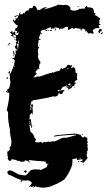

<svg xmlns="http://www.w3.org/2000/svg" viewBox="-20 -743 499 894"><path d="M173.8 -697.3V-699.2H169.9V-697.3ZM357.4 -5.9V-7.8H349.6V-5.9ZM119.1 -164.1 121.1 -173.8Q121.1 -179.7 117.2 -179.7V-177.7L119.1 -173.8Q117.2 -170.4 117.2 -164.1ZM128.9 -232.4V-236.3H127V-232.4ZM253.9 -318.4 257.8 -320.3Q255.9 -324.2 255.9 -326.2Q248 -323.2 248 -320.3L252 -318.4ZM302.7 -332V-335.9H300.8V-332ZM300.8 -339.8V-341.8H296.9V-339.8ZM294.9 -337.9V-341.8H293V-337.9ZM308.6 -339.8Q312.5 -339.8 312.5 -343.8H308.6ZM312.5 -345.7V-347.7H308.6V-345.7ZM302.7 -345.7 308.6 -349.6Q306.6 -353.5 306.6 -355.5Q301.8 -351.6 296.9 -351.6Q296.9 -348.6 302.7 -345.7ZM287.1 -416V-418H283.2V-416ZM296.9 -419.9V-425.8Q293 -425.3 293 -421.9ZM300.8 -423.8V-427.7H298.8V-423.8ZM48.8 -431.6V-437.5H46.9V-431.6ZM56.6 -505.9Q60.5 -505.9 60.5 -509.8V-515.6H56.6ZM64.5 -517.6V-525.4H60.5V-523.4Q62.5 -519.5 62.5 -517.6ZM66.4 -527.3V-541H64.5Q59.6 -537.1 58.6 -537.1Q60.5 -533.7 60.5 -527.3ZM68.4 -543V-554.7H66.4L64.5 -543ZM380.9 -601.6V-605.5H378.9V-601.6ZM68.4 -652.3V-654.3H64.5V-652.3ZM345.7 -710.9H341.8V-714.8H345.7ZM100.1 61Q95.7 61 91.3 54.7Q91.3 52.7 98.1 50.3Q105 52.7 105 54.7Q105 59.1 100.1 61ZM192.9 9.3Q150.9 6.8 113.3 2L119.1 13.7H117.2Q109.4 3.9 95.7 3.9Q93.8 7.8 93.8 9.8H80.1L76.2 11.7Q76.2 5.9 64.5 5.9Q64.5 7.8 62.5 7.8Q62.5 2 33.2 -2Q33.2 5.9 27.3 5.9Q18.6 5.9 15.6 -5.9L17.6 -9.8Q13.7 -17.6 13.7 -37.1Q20.5 -37.1 25.4 -46.9V-58.6Q33.2 -58.6 33.2 -85.9Q31.2 -102.5 27.3 -115.2Q29.3 -119.1 29.3 -121.1Q25.4 -121.1 25.4 -125L27.3 -134.8Q17.6 -175.8 17.6 -203.1V-220.7Q11.7 -228.5 11.7 -232.4Q23.4 -277.3 23.4 -308.6L21.5 -312.5L17.6 -310.5Q11.2 -314.5 7.8 -314.5V-318.4Q11.7 -318.4 15.6 -316.4L17.6 -320.3H11.7V-324.2Q25.4 -330.6 25.4 -343.8Q27.3 -350.6 27.3 -357.4H29.3Q29.3 -361.3 25.4 -377L27.3 -390.6Q23.4 -390.6 23.4 -394.5Q30.3 -397.9 46.9 -445.3Q44.9 -445.3 44.9 -447.3Q48.8 -447.3 48.8 -462.9Q44.9 -462.9 44.9 -468.8Q41 -468.8 37.1 -466.8V-470.7Q40 -470.7 44.9 -474.6Q44.9 -472.7 46.9 -472.7Q49.3 -490.7 54.7 -494.1L52.7 -498Q52.7 -513.7 54.7 -513.7Q48.8 -523.4 48.8 -527.3Q51.8 -527.3 56.6 -535.2Q54.7 -535.2 54.7 -537.1H56.6L52.7 -544.9Q55.7 -544.9 58.6 -550.8V-552.7Q52.7 -552.7 52.7 -558.6L56.6 -566.4Q50.8 -566.4 50.8 -570.3Q54.7 -570.3 54.7 -574.2Q54.7 -580.1 39.1 -582V-578.1Q44.9 -578.1 44.9 -572.3Q34.7 -572.3 31.2 -580.1Q35.2 -580.1 35.2 -584Q30.3 -589.8 27.3 -589.8V-593.8Q30.8 -593.8 37.1 -599.6L39.1 -587.9H41Q42 -595.7 46.9 -595.7H50.8V-584L58.6 -578.1Q63.5 -579.1 68.4 -591.8H66.4Q60.1 -587.9 56.6 -587.9V-589.8L60.5 -595.7V-597.7Q55.2 -597.7 48.8 -601.6L52.7 -609.4Q50.8 -609.4 50.8 -611.3Q62.5 -611.3 62.5 -625Q53.2 -625 39.1 -648.4L44.9 -652.3V-646.5H50.8Q50.8 -649.4 54.7 -654.3V-656.2H50.8Q51.3 -660.2 54.7 -660.2Q55.2 -656.2 58.6 -656.2L64.5 -664.1V-666L62.5 -669.9L50.8 -664.1H46.9Q46.9 -669.9 62.5 -671.9Q66.4 -669.9 68.4 -669.9Q68.4 -685.5 76.2 -685.5V-683.6L72.3 -677.7L76.2 -675.8Q78.1 -675.8 87.9 -677.7L85.9 -681.6L89.8 -683.6Q90.3 -679.7 93.8 -679.7Q93.8 -688.5 109.4 -695.3Q113.3 -693.4 115.2 -693.4L113.3 -697.3Q116.2 -705.1 119.1 -705.1H130.9Q130.9 -708.5 136.7 -716.8Q147.9 -716.8 154.3 -695.3L158.2 -697.3H160.2L164.1 -695.3Q164.1 -699.2 187.5 -709H197.3V-705.1L187.5 -703.1V-699.2Q223.1 -708.5 255.9 -722.7V-718.8Q257.8 -718.8 261.7 -720.7L273.4 -718.8L281.2 -720.7Q302.2 -720.7 308.6 -705.1Q308.6 -703.1 306.6 -703.1Q306.6 -693.4 326.2 -693.4Q343.8 -694.8 351.6 -703.1Q353.5 -703.1 353.5 -701.2L363.3 -703.1H375Q375 -708.5 380.9 -714.8Q388.7 -712.9 388.7 -707Q390.6 -707 390.6 -709Q416 -709 416 -695.3Q418 -687.5 418 -681.6H419.9L423.8 -683.6V-675.8L421.9 -671.9Q428.2 -671.9 447.3 -656.2Q443.4 -648.4 441.4 -648.4L443.4 -644.5Q443.4 -642.6 441.4 -632.8Q445.3 -630.9 447.3 -630.9V-627Q439.5 -627 439.5 -623Q443.4 -615.2 443.4 -611.3Q437.5 -611.3 437.5 -613.3Q412.1 -609.9 412.1 -599.6Q416 -593.3 416 -587.9Q412.1 -585.9 408.2 -585.9Q403.3 -589.8 402.3 -589.8H396.5V-585.9H394.5Q384.8 -590.8 384.8 -599.6Q380.9 -599.6 377 -597.7Q377 -609.4 363.3 -609.4V-605.5L359.4 -607.4H357.4V-605.5H361.3V-601.6H355.5V-609.4Q343.8 -609.4 330.1 -613.3Q330.1 -609.4 326.2 -609.4H322.3L316.4 -613.3L298.8 -603.5H296.9Q296.9 -612.3 294.9 -615.2Q296.9 -615.2 296.9 -617.2Q293 -617.2 293 -619.1Q278.8 -615.7 273.4 -609.4H259.8V-605.5H257.8Q257.8 -615.2 234.4 -615.2L232.4 -611.3Q234.4 -611.3 234.4 -609.4Q232.4 -609.4 220.7 -611.3V-607.4H216.8V-617.2Q195.3 -607.4 193.4 -607.4V-603.5H201.2V-599.6H195.3Q192.4 -599.6 189.5 -605.5Q169.9 -601.6 169.9 -597.7V-589.8H175.8V-585.9H173.8L169.9 -587.9Q162.1 -574.2 162.1 -564.5Q162.1 -560.5 168 -560.5V-556.6Q164.1 -556.6 160.2 -558.6Q160.2 -551.3 156.2 -531.2Q157.2 -523.4 162.1 -523.4V-519.5Q156.2 -519.5 156.2 -503.9L158.2 -492.2L156.2 -482.4Q156.2 -470.2 168 -455.1V-447.3Q162.1 -447.3 162.1 -427.7Q164.1 -423.8 164.1 -421.9Q160.2 -421.9 156.2 -423.8Q156.2 -418 146.5 -412.1V-400.4L150.4 -402.3L152.3 -398.4Q143.1 -395 138.7 -384.8H136.7V-382.8H144.5L150.4 -386.7H166Q206.1 -402.3 222.7 -404.3Q222.7 -406.2 224.6 -406.2Q226.6 -406.2 226.6 -404.3Q244.6 -412.1 248 -412.1Q248 -410.2 250 -410.2Q250 -413.1 261.7 -416Q259.8 -419.9 259.8 -421.9L265.6 -425.8L273.4 -419.9Q273.4 -425.8 277.3 -425.8H283.2Q283.2 -429.7 293 -435.5Q293 -441.4 296.9 -441.4Q306.6 -440.9 306.6 -437.5L310.5 -439.5H312.5L316.4 -437.5L310.5 -427.7V-425.8L320.3 -429.7Q332 -429.7 332 -404.3Q339.8 -403.3 339.8 -398.4Q339.8 -394.5 337.9 -394.5Q337.9 -392.6 339.8 -392.6L337.9 -384.8L339.8 -371.1Q326.2 -366.2 326.2 -357.4L330.1 -359.4H332V-355.5Q332 -351.6 326.2 -351.6L328.1 -347.7Q328.1 -345.2 318.4 -339.8Q318.4 -341.8 316.4 -341.8Q316.4 -331.5 300.8 -328.1V-324.2H298.8Q298.8 -335.9 289.1 -335.9L291 -345.7Q285.2 -345.7 285.2 -339.8Q281.2 -339.8 277.3 -341.8Q277.3 -337.4 269.5 -335.9Q269.5 -333 259.8 -320.3H261.7Q268.1 -324.2 273.4 -324.2V-322.3L277.3 -324.2H279.3V-320.3Q275.9 -320.3 269.5 -306.6Q265.6 -304.7 261.7 -304.7Q256.8 -308.6 255.9 -308.6H252Q252 -293 232.4 -293L228.5 -294.9Q206.1 -287.1 130.9 -275.4V-269.5L127 -271.5Q124 -269 121.1 -248L123 -244.1Q121.1 -234.4 121.1 -230.5H123Q123 -235.4 127 -244.1L125 -252Q127 -255.4 127 -259.8H130.9Q131.3 -252 134.8 -252L130.9 -242.2Q132.8 -231.4 132.8 -221.7Q132.8 -216.8 130.9 -216.8L132.8 -212.9V-210.9H128.9V-216.8Q125 -216.8 117.2 -205.1Q117.2 -203.1 119.1 -203.1Q117.2 -194.3 117.2 -185.5Q118.2 -185.5 123 -189.5L128.9 -148.4H125Q125 -160.2 117.2 -162.1V-160.2Q121.6 -127 123 -127Q132.8 -127 142.6 -97.7Q144.5 -97.7 148.4 -95.7L142.6 -82L154.3 -80.1Q158.2 -82 160.2 -82L158.2 -78.1H160.2L166 -82Q175.8 -82 175.8 -76.2H177.7Q177.7 -82 191.4 -82V-80.1L205.1 -84L209 -82Q212.9 -84 214.8 -84V-82Q227.1 -85.9 230.5 -85.9V-84Q236.8 -84 271.5 -101.6V-99.6L275.4 -101.6H289.1Q293.9 -101.6 332 -113.3Q332 -111.3 334 -111.3V-115.2H318.4Q232.4 -110.4 232.4 -105.5V-111.3Q246.1 -115.2 328.1 -121.1Q347.7 -119.1 347.7 -115.2L351.6 -117.2Q354.5 -117.2 363.3 -103.5H369.1Q373 -103.5 373 -109.4Q379.9 -101.6 386.7 -101.6V-91.8Q386.7 -89.8 384.8 -89.8Q388.7 -83.5 388.7 -80.1L384.8 -72.3Q388.7 -72.3 388.7 -66.4L386.7 -62.5Q388.7 -58.6 388.7 -56.6H386.7L388.7 -52.7V-43L382.8 -33.2H386.7V-29.3L382.8 -23.4Q384.8 -19.5 384.8 -17.6H382.8L388.7 -7.8Q369.6 15.1 367.2 15.6Q363.3 15.6 363.3 9.8Q359.4 11.7 355.5 11.7V5.9Q359.4 5.9 363.3 7.8V-2L339.8 2L337.9 -2Q339.8 -2 339.8 -3.9Q335.9 -5.9 334 -5.9L326.2 -2V-3.9Q322.3 -2.9 317.4 -2Q317.4 20 315.9 20Q315.9 21.5 317.4 21.5Q304.7 61 279.3 92.8Q248.5 114.3 206.1 127.9Q189.5 130.9 185.1 130.9Q165.5 130.9 143.6 124.5Q141.6 129.4 132.8 129.4L138.2 123H136.2Q129.9 127.9 124 127.9L126 124.5H122.6L117.2 127.9Q115.7 127.9 115.7 126Q127.9 113.3 127.9 108.9Q127.4 102.5 110.4 96.2L106.9 97.7H87.9L84 96.2Q82 104 79.1 104Q75.7 104 75.7 100.6Q75.7 96.2 80.6 96.2V94.2Q68.4 94.2 30.3 73.7Q14.6 71.3 14.6 59.6V56.6Q17.6 50.3 26.9 50.3Q35.2 50.3 66.9 69.3Q84 73.7 98.1 73.7Q102.5 73.7 124 48.8Q127.4 48.8 138.2 45.4Q140.1 45.4 140.1 46.9Q141.6 46.9 145 45.4Q156.7 46.9 164.1 46.9Q164.1 45.4 166 45.4Q166.5 48.8 169.4 48.8L195.8 36.1L200.7 29.8Q199.2 26.9 199.2 23.4L206.1 21.5V20L197.3 18.6Q197.3 20 195.8 20Q195.8 17.1 191.9 17.1L193.8 13.7Q191.9 10.7 191.9 9.3ZM369.1 25.4Q365.2 25.4 365.2 21.5H369.1ZM345.7 11.7 343.8 7.8 347.7 5.9H349.6Q349.6 11.7 345.7 11.7ZM367.2 -115.2H361.3Q361.8 -119.1 365.2 -119.1ZM134.8 -154.3H132.8V-158.2H134.8ZM328.1 -335.9H324.2V-337.9H328.1ZM17.6 -377H9.8Q9.8 -382.8 13.7 -382.8H17.6ZM21.5 -398.4Q19.5 -402.3 19.5 -406.2Q19.5 -409.2 25.4 -412.1Q25.4 -410.2 27.3 -410.2Q24.9 -398.4 21.5 -398.4ZM41 -451.2H37.1V-453.1H41ZM44.9 -482.4H41V-486.3Q44.9 -485.8 44.9 -482.4ZM48.8 -488.3H43Q43 -496.1 41 -503.9L44.9 -505.9ZM164.1 -529.3H160.2V-531.2H164.1ZM15.6 -529.3V-531.2Q22.5 -543 25.4 -543H27.3Q27.3 -538.1 15.6 -529.3ZM46.9 -558.6 44.9 -562.5H50.8Q50.8 -558.6 46.9 -558.6ZM46.9 -566.4H43Q43.5 -570.3 46.9 -570.3ZM449.2 -584V-587.9Q453.1 -587.9 453.1 -591.8H459Q459 -585.4 449.2 -584ZM382.8 -593.8H378.9V-597.7Q382.8 -597.2 382.8 -593.8ZM345.7 -597.7H341.8V-599.6H345.7ZM218.8 -599.6H212.9V-603.5H222.7Q222.7 -599.6 218.8 -599.6ZM209 -599.6H205.1V-603.5H209ZM445.3 -587.9Q440.4 -587.9 437.5 -595.7Q441.4 -607.4 445.3 -607.4H453.1V-597.7L443.4 -595.7Q445.3 -591.8 445.3 -587.9ZM240.2 -601.6H236.3L238.3 -605.5Q234.4 -605.5 234.4 -609.4H240.2Z"/></svg>

Font: Mister Brush
Style: Regular
Weight: 400
Designer: GGBotNet
Foundry: GGBotNet
Version: 1.00